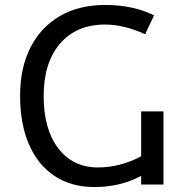

<svg xmlns="http://www.w3.org/2000/svg" viewBox="-20 -744 744 774"><path d="M361 10Q267 10 200 -34.5Q133 -79 97 -161.5Q61 -244 61 -358Q61 -470 102.5 -552Q144 -634 221 -679Q298 -724 404 -724Q517 -724 601 -682L565 -606Q480 -645 403 -645Q288 -645 222 -568Q156 -491 156 -357Q156 -223 215 -146Q274 -69 375 -69Q464 -69 549 -114V-295H639V0H549V-35Q465 10 361 10Z"/></svg>

Font: Go Noto Current
Style: Regular
Weight: 400
Designer: Monotype Design Team
Foundry: Monotype Imaging Inc.
Version: Version 2.007; ttfautohint (v1.8) -l 8 -r 50 -G 200 -x 14 -D